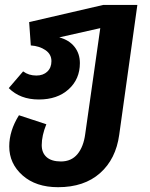

<svg xmlns="http://www.w3.org/2000/svg" viewBox="-20 -550 616 791"><path d="M405.8 -529.8H545.9L471.2 4.9Q457.5 105.5 392.1 163.3Q326.7 221.2 219.2 221.2Q127.9 221.2 73 172.6Q18.1 124 18.1 53.2Q18.1 -11.2 58.1 -75.2L170.9 -38.1Q151.9 8.8 151.9 47.9Q151.9 79.6 172.1 97.4Q192.4 115.2 231 115.2Q273.9 115.2 299.1 85Q324.2 54.7 331.1 2L393.1 -434.1L224.1 -396Q264.6 -385.3 286.9 -357.2Q309.1 -329.1 309.1 -290Q309.1 -224.1 262.7 -182.1Q216.3 -140.1 140.1 -140.1Q63 -140.1 16.1 -187L75.2 -255.9Q98.1 -238.8 129.9 -238.8Q157.7 -238.8 174.8 -254.9Q191.9 -271 191.9 -297.9Q191.9 -326.7 167.2 -343.5Q142.6 -360.4 106.9 -362.8L100.1 -459Z"/></svg>

Font: FiraGO SemiBold
Style: Italic
Weight: 600
Italic angle: -8°
Designer: bBox Type GmbH
Foundry: bBox Type GmbH
Version: Version 1.001;PS 001.001;hotconv 1.0.88;makeotf.lib2.5.64775